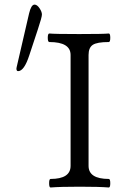

<svg xmlns="http://www.w3.org/2000/svg" viewBox="-20 -811 528 834"><path d="M286.6 -90.8V-572.3Q286.6 -628.4 194.3 -628.4Q187.5 -628.4 187.5 -647Q187.5 -665.5 194.3 -665.5Q216.3 -663.1 323.5 -663.1Q430.7 -663.1 452.6 -665.5Q459 -665.5 459 -647Q459 -628.4 452.6 -628.4Q401.4 -628.4 383.1 -616.2Q364.7 -604 364.7 -572.3V-90.8Q364.7 -33.7 452.6 -33.7Q459 -33.7 459 -15.1Q459 3.4 452.6 3.4Q410.6 0 326.2 0Q241.7 0 199.7 3.4Q193.4 3.4 193.4 -15.1Q193.4 -33.7 199.7 -33.7Q286.6 -33.7 286.6 -90.8ZM58.6 -502Q51.8 -502 51.3 -512.2Q51.3 -515.6 52.2 -518.6L106.4 -752.9Q115.2 -790.5 129.9 -791Q141.1 -791 151.6 -775.4Q162.1 -759.8 162.1 -748Q162.1 -736.3 144.5 -683.6L107.4 -571.3Q85 -502 58.6 -502Z"/></svg>

Font: Junicode
Style: Regular
Weight: 400
Designer: Peter S. Baker
Foundry: Briery Creek Software
Version: Version 0.7.2